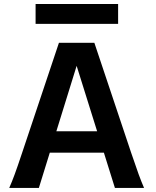

<svg xmlns="http://www.w3.org/2000/svg" viewBox="-20 -923 765 943"><path d="M170.9 0H25.4Q38.6 -29.8 52.2 -66.9Q65.9 -104 88.9 -173.3L269.5 -712.9H443.4L624 -173.3Q647 -105 660.9 -67.1Q674.8 -29.3 687.5 0H544.4L490.2 -173.3H224.6ZM457 -278.3 356.4 -599.6 256.8 -278.3ZM154.8 -805.7V-903.3H560.1V-805.7Z"/></svg>

Font: Andika
Style: Bold
Weight: 700
Designer: Victor Gaultney, Annie Olsen, Julie Remington, Don Collingsworth, Eric Hays, Becca Hirsbrunner
Foundry: SIL International
Version: Version 6.101